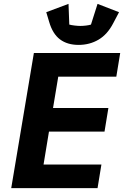

<svg xmlns="http://www.w3.org/2000/svg" viewBox="-20 -972 641 992"><path d="M38 0 155 -698H601L581 -576H281L254 -414H540L520 -292H233L205 -122H504L484 0ZM386 -740Q328 -740 290 -768.5Q252 -797 234 -859L219 -909L334 -952L338 -845Q349 -842 366 -840Q383 -838 395 -838Q409 -838 425 -840Q441 -842 450 -845L484 -952L595 -909L565 -852Q535 -794 489 -767Q443 -740 386 -740Z"/></svg>

Font: IBM Plex Mono
Style: Bold Italic
Weight: 700
Italic angle: -9°
Monospace: yes
Designer: Mike Abbink, Paul van der Laan, Pieter van Rosmalen
Foundry: Bold Monday
Version: Version 2.3